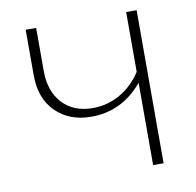

<svg xmlns="http://www.w3.org/2000/svg" viewBox="-75 -735 831 813"><g transform="rotate(-10 340.5 -329.0)"><path d="M519 -658H564V0H519V-354Q430 -247 298 -247Q204 -247 145.5 -304.5Q87 -362 87 -462V-658H132V-474Q132 -385 180 -333.5Q228 -282 310 -282Q374 -282 428.5 -313.5Q483 -345 519 -401Z"/></g></svg>

Font: EauTestText Light
Style: Regular
Weight: 300
Designer: Christian Thalmann (Catharsis Fonts)
Version: Version 0.001;PS 000.001;hotconv 1.0.88;makeotf.lib2.5.64775